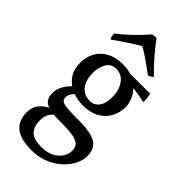

<svg xmlns="http://www.w3.org/2000/svg" viewBox="-292 -778 1095 1095"><g transform="rotate(45 255.5 -230.0)"><path d="M215 249Q154 249 115.5 233.5Q77 218 59 188Q41 158 41 114Q41 76 61.5 48Q82 20 119 4L169 8Q145 26 136 46Q127 66 127 93Q127 144 152.5 170Q178 196 239 196Q305 196 342.5 163Q380 130 380 87Q380 61 367.5 46Q355 31 319.5 24Q284 17 215 17Q170 17 141.5 12.5Q113 8 96.5 -2.5Q80 -13 73.5 -29Q67 -45 67 -68Q67 -101 86.5 -132.5Q106 -164 137 -189L174 -163Q154 -146 145.5 -131Q137 -116 137 -105Q137 -87 146.5 -78Q156 -69 187 -66Q218 -63 282 -63Q349 -63 388.5 -52Q428 -41 445.5 -17Q463 7 463 48Q463 82 444.5 117.5Q426 153 393 182.5Q360 212 314.5 230.5Q269 249 215 249ZM239 -139Q192 -139 150 -157Q108 -175 82.5 -211Q57 -247 57 -301Q57 -347 77 -384.5Q97 -422 137.5 -444.5Q178 -467 237 -467Q287 -467 321.5 -450.5Q356 -434 378 -408.5Q400 -383 410 -355.5Q420 -328 420 -307Q420 -261 399.5 -222.5Q379 -184 338.5 -161.5Q298 -139 239 -139ZM251 -185Q284 -185 305 -212.5Q326 -240 326 -292Q326 -345 300 -383.5Q274 -422 227 -422Q187 -422 168 -388.5Q149 -355 149 -314Q149 -252 176 -218.5Q203 -185 251 -185ZM471 -396Q455 -400 432.5 -404Q410 -408 388.5 -411Q367 -414 352 -415L282 -458H464Q468 -445 469.5 -428.5Q471 -412 471 -396ZM87 -517Q80 -524 78 -536Q76 -548 76 -555Q114 -584 156.5 -624.5Q199 -665 233 -705Q241 -707 250 -708Q259 -709 265 -709Q292 -672 329 -628.5Q366 -585 411 -541Q407 -535 398.5 -530Q390 -525 381 -523Q349 -546 311 -573.5Q273 -601 241 -618Q229 -612 208.5 -599Q188 -586 164.5 -570.5Q141 -555 120 -540.5Q99 -526 87 -517Z"/></g></svg>

Font: Vollkorn
Style: Regular
Weight: 400
Designer: Friedrich Althausen
Foundry: Friedrich Althausen
Version: Version 5.001